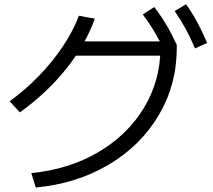

<svg xmlns="http://www.w3.org/2000/svg" viewBox="-20 -838 978 883"><path d="M431.2 -137.7C341 -85 238.6 -53.1 124 -42L144.5 24.4C269.5 12.7 381.2 -22.3 479.5 -80.6C577.8 -138.8 654.6 -214.7 710 -308.1C765.3 -401.5 793 -504.6 793 -617.2V-631.8L780.3 -647.5H306.6V-582H750L717.8 -617.2C717.8 -517.6 692.5 -425.9 642.1 -342.3C591.6 -258.6 521.3 -190.4 431.2 -137.7ZM159.2 -489.3C117.5 -446.3 72.6 -407.2 24.4 -372.1L71.3 -321.3C153.3 -379.9 224.1 -446.3 283.7 -520.5C343.3 -594.7 387.4 -671.9 416 -752L342.8 -765.6C325.2 -718.8 300.6 -671.7 269 -624.5C237.5 -577.3 200.8 -532.2 159.2 -489.3ZM689 -694.3C704.9 -667.6 721 -637 737.3 -602.5L793 -631.8C777.3 -665.7 761.2 -696.6 744.6 -724.6C728 -752.6 709.6 -779.6 689.5 -805.7L636.7 -771.5C655.6 -746.7 673 -721 689 -694.3ZM832 -708.5C847 -681.5 862 -650.4 877 -615.2L932.6 -640.6C917.6 -675.8 902.5 -707.5 887.2 -735.8C871.9 -764.2 854.8 -791.7 835.9 -818.4L783.2 -787.1C800.8 -761.7 817.1 -735.5 832 -708.5Z"/></svg>

Font: Pretendard Variable
Style: Regular
Weight: 400
Designer: Base glyphs from Inter by Rasmus Andersson; Hangeul glyphs from Noto Sans CJK(Source Han Sans) by Jang Soo-young and Kan
Foundry: Kil Hyung-jin
Version: Version 1.309;Glyphs 3.2 (3225)